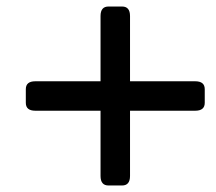

<svg xmlns="http://www.w3.org/2000/svg" viewBox="-20 -650 665 592"><path d="M88.9 -308.6Q59.6 -308.6 59.6 -333V-375Q59.6 -399.4 88.9 -399.4H290V-600.6Q290 -629.9 314.5 -629.9H356.4Q380.9 -629.9 380.9 -600.6V-399.4H582Q611.3 -399.4 611.3 -375V-333Q611.3 -308.6 582 -308.6H380.9V-107.4Q380.9 -78.1 356.4 -78.1H314.5Q290 -78.1 290 -107.4V-308.6Z"/></svg>

Font: Istok
Style: Bold Italic
Weight: 700
Italic angle: -13°
Designer: Andrey V. Panov
Foundry: Andrey V. Panov
Version: Version 1.0.3